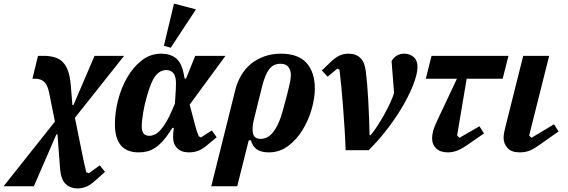

<svg xmlns="http://www.w3.org/2000/svg" viewBox="-136 -834 3152 1066"><path d="M169 -159 137 -318Q128 -363 109 -380Q90 -397 60 -397H44L75 -524H105Q140 -524 167 -516Q194 -508 212.5 -489.5Q231 -471 242 -439.5Q253 -408 257 -360L266 -251H272L389 -524H553L280 -180L318 8Q324 38 330.5 68Q337 98 343 122L357 128L418 84L447 120L388 173Q364 194 341.5 203Q319 212 295 212Q253 212 228 187Q203 162 198 108L183 -88H177L52 200H-116Z M917 -253 951 -125Q954 -114 958.5 -101Q963 -88 968 -77L980 -71L1040 -110L1067 -72L1014 -28Q987 -5 963.5 3.5Q940 12 913 12Q871 12 848 -11Q825 -34 825 -72Q825 -82 825.5 -90Q826 -98 827 -106L829 -124H821L808 -104Q786 -70 765.5 -48Q745 -26 724 -12.5Q703 1 681 6.5Q659 12 634 12Q502 12 502 -145Q502 -209 519.5 -278Q537 -347 570.5 -404.5Q604 -462 651.5 -499Q699 -536 759 -536Q809 -536 840.5 -511Q872 -486 884 -424L889 -398H897L948 -524H1116ZM693 -80Q708 -80 723 -87Q738 -94 754 -111Q770 -128 787 -156.5Q804 -185 822 -228L835 -258L838 -303Q841 -339 841 -373Q841 -411 826.5 -428Q812 -445 788 -445Q771 -445 756 -437.5Q741 -430 727.5 -413Q714 -396 702 -366.5Q690 -337 678 -294Q667 -256 659 -209.5Q651 -163 651 -131Q651 -80 693 -80ZM830 -814 952 -782 812 -569 774 -580Z M1171 -337Q1182 -380 1204 -417Q1226 -454 1258 -480Q1290 -506 1332 -521Q1374 -536 1424 -536Q1519 -536 1565.5 -485Q1612 -434 1612 -340Q1612 -290 1594.5 -228.5Q1577 -167 1544.5 -113.5Q1512 -60 1464.5 -24Q1417 12 1357 12Q1313 12 1289.5 -5Q1266 -22 1257 -55H1245L1181 200H1037ZM1311 -63Q1330 -63 1347 -71.5Q1364 -80 1379.5 -99Q1395 -118 1409 -148.5Q1423 -179 1435 -223Q1448 -270 1456.5 -303Q1465 -336 1470 -358Q1475 -380 1477 -394Q1479 -408 1479 -417Q1479 -443 1465.5 -461.5Q1452 -480 1421 -480Q1382 -480 1359 -450Q1336 -420 1320 -357L1273 -168Q1262 -121 1269 -92Q1276 -63 1311 -63Z M1783 0Q1781 -60 1777 -122Q1773 -184 1768.5 -242.5Q1764 -301 1759 -353.5Q1754 -406 1749 -447L1737 -453L1683 -408L1651 -443L1699 -489Q1725 -514 1748 -525Q1771 -536 1798 -536Q1840 -536 1864.5 -512.5Q1889 -489 1895 -438Q1899 -406 1902.5 -365.5Q1906 -325 1908.5 -278.5Q1911 -232 1913 -182Q1915 -132 1916 -83H1921Q1940 -105 1959.5 -135Q1979 -165 1997 -197.5Q2015 -230 2029.5 -261Q2044 -292 2052 -318L2038 -495Q2063 -536 2109 -536Q2139 -536 2160.5 -517.5Q2182 -499 2182 -463Q2182 -428 2162.5 -374.5Q2143 -321 2108 -258.5Q2073 -196 2022.5 -128.5Q1972 -61 1911 0Z M2260 -524H2687L2655 -397H2455L2402 -82L2415 -69L2526 -133L2551 -93L2451 -24Q2421 -4 2397.5 4Q2374 12 2351 12Q2309 12 2286 -9.5Q2263 -31 2263 -67Q2263 -85 2269 -107.5Q2275 -130 2295 -172L2401 -397H2228Z M2965 -104 2851 -24Q2821 -3 2798.5 4.5Q2776 12 2749 12Q2704 12 2682 -12Q2660 -36 2660 -69Q2660 -83 2663 -98Q2666 -113 2669 -125L2769 -524H2913L2802 -82L2815 -69L2940 -144Z"/></svg>

Font: IBM Plex Serif
Style: Bold Italic
Weight: 700
Italic angle: -14°
Designer: Mike Abbink, Paul van der Laan, Pieter van Rosmalen
Foundry: Bold Monday
Version: Version 3.001